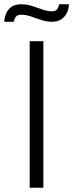

<svg xmlns="http://www.w3.org/2000/svg" viewBox="-44 -879 343 899"><path d="M95 0V-686H159V0ZM-24 -777Q-23 -800 -14 -819Q-5 -838 12 -848.5Q29 -859 55 -859Q81 -859 106 -851Q131 -843 155 -834.5Q179 -826 200 -826Q217 -826 224 -836.5Q231 -847 233 -859H279Q278 -836 268.5 -817.5Q259 -799 242 -788Q225 -777 198 -777Q174 -777 149 -785.5Q124 -794 100.5 -802Q77 -810 55 -810Q37 -810 30 -800Q23 -790 21 -777Z"/></svg>

Font: Archivo SemiBold ExtraLight
Style: Regular
Weight: 250
Version: Version 2.001